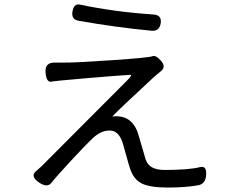

<svg xmlns="http://www.w3.org/2000/svg" viewBox="-20 -803 1040 862"><path d="M332 -710Q299 -716 305.5 -752.5Q312 -789 341 -782Q491 -750 668 -738Q707 -736 701.5 -699Q696 -662 661 -665Q501 -680 332 -710ZM702 -483 672 -458Q530 -327 484 -280Q570 -290 599 -206Q604 -191 615.5 -150Q627 -109 634 -87Q649 -40 719 -40Q830 -40 879 -53Q908 -60 905.5 -18Q903 24 868 29Q813 39 732.5 39Q652 39 615 20Q579 1 564 -46Q558 -63 546 -107.5Q534 -152 530 -164Q512 -217 472.5 -217Q433 -217 397 -183Q361 -149 295.5 -78Q230 -7 211 17.5Q192 42 154 15.5Q116 -11 140 -33L166 -56Q206 -97 553 -444Q577 -468 564 -467Q510 -464 363.5 -451.5Q217 -439 209 -436Q188 -434 184.5 -478Q181 -522 224 -522H265Q310 -521 479.5 -532.5Q649 -544 664 -550.5Q679 -557 703 -530Q727 -503 702 -483Z"/></svg>

Font: Raw Maruko Gothic CJK TC
Style: Regular
Weight: 400
Version: Version 1.001